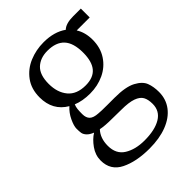

<svg xmlns="http://www.w3.org/2000/svg" viewBox="-234 -682 1056 1056"><g transform="rotate(-45 294.0 -154.0)"><path d="M434 -529Q458 -553 516 -553H575V-484H474Q500 -443 500 -386Q500 -324 470 -278.5Q440 -233 390 -209.5Q340 -186 281 -186Q223 -186 179 -204Q173 -190 171.5 -174.5Q170 -159 170 -137Q170 -108 185 -93.5Q200 -79 236 -77Q252 -75 303 -75H360Q445 -75 488 -52Q531 -29 543 2.5Q555 34 555 75Q555 131 523.5 172.5Q492 214 434 236.5Q376 259 298 259Q196 259 128.5 225.5Q61 192 61 115Q61 73 87 36.5Q113 0 144 -19Q119 -29 107 -42.5Q95 -56 93 -69Q91 -82 91 -103Q91 -124 107.5 -159Q124 -194 151 -218Q69 -266 69 -368Q69 -433 102 -478Q135 -523 187.5 -545Q240 -567 299 -567Q381 -567 434 -529ZM157 -385Q157 -318 191.5 -276.5Q226 -235 295 -235Q355 -235 384 -269Q413 -303 413 -373Q413 -448 380 -483.5Q347 -519 281 -519Q225 -519 191 -487Q157 -455 157 -385ZM146 86Q146 150 193 179Q240 208 310 208Q391 208 437.5 180Q484 152 484 97Q484 63 472.5 42Q461 21 429 9.5Q397 -2 338 -2L269 -3Q212 -3 180 -10Q146 26 146 86Z"/></g></svg>

Font: Martel
Style: Regular
Weight: 400
Designer: Dan Reynolds
Foundry: Dan Reynolds
Version: Version 1.001; ttfautohint (v1.1) -l 5 -r 5 -G 72 -x 0 -D la